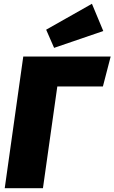

<svg xmlns="http://www.w3.org/2000/svg" viewBox="-20 -995 605 1015"><path d="M565 -696 524 -538H283L207 0H5L103 -696ZM466 -975 526 -831 266 -742 224 -838Z"/></svg>

Font: Fira Sans Black
Style: Italic
Weight: 900
Italic angle: -8°
Designer: Carrois Corporate & Edenspiekermann AG
Foundry: Carrois Corporate GbR & Edenspiekermann AG
Version: Version 4.203